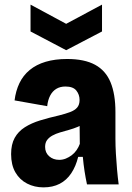

<svg xmlns="http://www.w3.org/2000/svg" viewBox="-20 -797 570 830"><path d="M168 13Q129 13 97 -3.5Q65 -20 46.5 -52Q28 -84 28 -131Q28 -173 43.5 -201Q59 -229 87.5 -247Q116 -265 153.5 -276.5Q191 -288 235 -298Q263 -305 283 -312.5Q303 -320 313.5 -332Q324 -344 324 -365Q324 -388 310 -405.5Q296 -423 263 -423Q240 -423 223.5 -413Q207 -403 197 -384Q187 -365 184 -338L43 -363Q48 -404 64 -437.5Q80 -471 108.5 -494.5Q137 -518 177.5 -530Q218 -542 270 -542Q345 -542 391 -517Q437 -492 458 -441Q479 -390 479 -313V-198Q479 -167 481 -132.5Q483 -98 486 -64Q489 -30 493 0H356Q350 -28 345.5 -57Q341 -86 338 -119H318Q308 -78 288 -48Q268 -18 238 -2.5Q208 13 168 13ZM236 -106Q251 -106 264.5 -111.5Q278 -117 290 -126Q302 -135 311 -148Q320 -161 325 -175L324 -276L352 -268Q336 -257 317 -249Q298 -241 278 -235.5Q258 -230 239.5 -224.5Q221 -219 206.5 -211Q192 -203 183.5 -191.5Q175 -180 175 -162Q175 -137 192.5 -121.5Q210 -106 236 -106ZM112 -777 266 -694 421 -777V-661L266 -580L112 -661Z"/></svg>

Font: Bricolage Grotesque SemiCondensed ExtraBold
Style: Regular
Weight: 800
Width: 4
Designer: Mathieu Triay
Foundry: Atelier Triay
Version: Version 1.001;gftools[0.9.33.dev8+g029e19f]